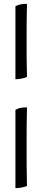

<svg xmlns="http://www.w3.org/2000/svg" viewBox="-20 -733 220 996"><path d="M60 -322C79 -322 107 -327 120 -334C118 -397 118 -461 118 -523C118 -587 118 -650 120 -713C98 -713 78 -711 60 -701ZM60 243C78 243 109 238 120 231C118 163 118 95 118 27C118 -40 118 -108 120 -176C96 -176 78 -174 60 -163Z"/></svg>

Font: Vollkorn Semibold
Style: Regular
Weight: 600
Designer: Friedrich Althausen
Foundry: Friedrich Althausen
Version: Version 4.015;PS 004.015;hotconv 1.0.88;makeotf.lib2.5.64775